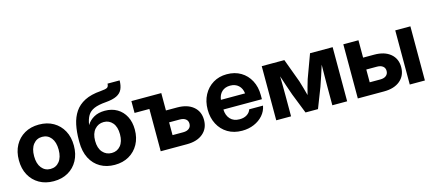

<svg xmlns="http://www.w3.org/2000/svg" viewBox="-54 -1241 3984 1766"><g transform="rotate(-15 1938.0 -358.5)"><path d="M290 11.7Q211.9 11.7 153.1 -22Q94.2 -55.7 61.3 -116Q28.3 -176.3 28.3 -257.3Q28.3 -338.4 61.3 -398.9Q94.2 -459.5 153.1 -493.4Q211.9 -527.3 290 -527.3Q368.7 -527.3 427.5 -493.4Q486.3 -459.5 519.3 -398.9Q552.2 -338.4 552.2 -257.3Q552.2 -176.8 519.3 -116.2Q486.3 -55.7 427.5 -22Q368.7 11.7 290 11.7ZM290 -105Q342.8 -105 375 -145.3Q407.2 -185.5 407.2 -257.3Q407.2 -329.6 375 -370.1Q342.8 -410.6 290 -410.6Q237.8 -410.6 205.6 -370.1Q173.3 -329.6 173.3 -257.3Q173.3 -185.5 205.6 -145.3Q237.8 -105 290 -105Z M871.1 11.7Q793.9 11.7 734.9 -22Q675.8 -55.7 642.3 -120.1Q608.9 -184.6 608.9 -276.4V-292.5Q608.9 -372.1 623 -439.5Q637.2 -506.8 671.4 -557.9Q705.6 -608.9 766.1 -639.9Q826.7 -670.9 918.9 -677.7Q969.7 -681.6 983.9 -691.4Q998 -701.2 998.5 -727.5H1113.8Q1113.3 -677.7 1097.7 -643.8Q1082 -609.9 1043.9 -591.1Q1005.9 -572.3 938.5 -566.9Q867.7 -561.5 826.4 -543.7Q785.2 -525.9 764.9 -491.9Q744.6 -458 736.3 -403.8H736.8Q760.7 -443.8 804 -468.5Q847.2 -493.2 908.7 -493.2Q976.1 -493.2 1026.1 -463.4Q1076.2 -433.6 1104 -379.9Q1131.8 -326.2 1131.8 -254.4Q1131.8 -175.8 1099.1 -116Q1066.4 -56.2 1007.8 -22.2Q949.2 11.7 871.1 11.7ZM872.1 -101.1Q923.8 -101.1 956.3 -139.6Q988.8 -178.2 988.8 -248.5Q988.8 -318.8 956.3 -357.2Q923.8 -395.5 872.1 -395.5Q820.3 -395.5 786.1 -356.9Q752 -318.4 752 -248.5Q752 -178.2 785.9 -139.6Q819.8 -101.1 872.1 -101.1Z M1168.9 -402.8V-515.6H1453.6V-350.1H1560.1Q1657.2 -350.1 1713.4 -303.2Q1769.5 -256.3 1769.5 -175.8Q1769.5 -94.7 1713.4 -47.4Q1657.2 0 1560.1 0H1310.1V-402.8ZM1453.6 -236.8V-115.2H1555.2Q1590.8 -115.2 1611.1 -131.6Q1631.3 -147.9 1631.3 -176.8Q1631.3 -205.1 1611.1 -220.9Q1590.8 -236.8 1555.2 -236.8Z M2084 11.7Q2005.9 11.7 1948 -22.9Q1890.1 -57.6 1858.2 -118.4Q1826.2 -179.2 1826.2 -257.3Q1826.2 -335.9 1858.6 -397Q1891.1 -458 1948.2 -492.7Q2005.4 -527.3 2079.1 -527.3Q2155.3 -527.3 2212.2 -493.4Q2269 -459.5 2301 -399.2Q2333 -338.9 2333 -260.3V-221.7H1966.3Q1968.3 -164.6 2000 -130.4Q2031.7 -96.2 2088.4 -96.2Q2130.4 -96.2 2158.4 -114.3Q2186.5 -132.3 2196.3 -162.1H2327.6Q2318.4 -110.8 2284.2 -71.8Q2250 -32.7 2198.2 -10.5Q2146.5 11.7 2084 11.7ZM1967.3 -313.5H2197.3Q2191.9 -361.8 2161.4 -389.9Q2130.9 -418 2082 -418Q2033.7 -418 2003.4 -389.9Q1973.1 -361.8 1967.3 -313.5Z M2410.2 0V-515.6H2625.5L2708.5 -291Q2719.7 -256.3 2729.5 -219.7Q2739.3 -183.1 2748.5 -149.9Q2757.3 -183.1 2766.8 -219.7Q2776.4 -256.3 2787.6 -291L2870.1 -515.6H3085.4V0H2944.3V-191.9Q2944.3 -244.1 2945.1 -291.7Q2945.8 -339.4 2946.3 -385.7Q2931.2 -338.9 2915.5 -290Q2899.9 -241.2 2882.3 -191.9L2807.6 0H2689L2613.3 -191.9Q2595.7 -240.2 2580.1 -287.8Q2564.5 -335.4 2549.3 -381.3Q2550.3 -336.4 2550.8 -289.8Q2551.3 -243.2 2551.3 -191.9V0Z M3331.1 -350.1H3437Q3534.2 -350.1 3590.6 -303.2Q3647 -256.3 3647 -175.8Q3647 -94.7 3590.6 -47.4Q3534.2 0 3437 0H3187V-515.6H3331.1ZM3331.1 -236.8V-115.2H3432.1Q3467.8 -115.2 3488 -131.6Q3508.3 -147.9 3508.3 -176.8Q3508.3 -205.1 3488 -220.9Q3467.8 -236.8 3432.1 -236.8ZM3681.6 0V-515.6H3825.7V0Z"/></g></svg>

Font: Inter Display
Style: Bold
Weight: 700
Designer: Rasmus Andersson
Foundry: rsms
Version: Version 4.001;git-9221beed3